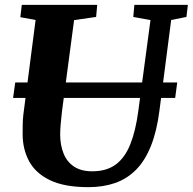

<svg xmlns="http://www.w3.org/2000/svg" viewBox="-20 -763 796 793"><path d="M687 -680.5 638.5 -306Q627.5 -220 603.2 -159.8Q579 -99.5 542 -62Q505 -24.5 455.5 -7.2Q406 10 345.5 10Q246 10 186.5 -18.8Q127 -47.5 100.2 -97.2Q73.5 -147 73.5 -209Q73.5 -228 73.8 -248.2Q74 -268.5 76.5 -290L127 -680.5L64 -692L70 -743H381.5L377 -693L286 -680L236 -303Q232.5 -274.5 230.5 -249Q228.5 -223.5 228.5 -205.5Q229 -162.5 242.8 -128.5Q256.5 -94.5 285.8 -75Q315 -55.5 361 -55.5Q420 -55.5 458 -83.5Q496 -111.5 518.2 -167.2Q540.5 -223 551.5 -306.5L601.5 -680L530.5 -693L535 -743H756L750 -693ZM712 -422.5 703.5 -358.5H34L43 -422.5Z"/></svg>

Font: Merriweather 20pt ExtraBold
Style: Italic
Weight: 800
Italic angle: -7.8°
Version: Version 2.101